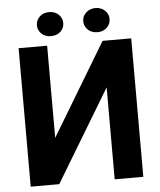

<svg xmlns="http://www.w3.org/2000/svg" viewBox="-59 -931 817 982"><g transform="rotate(-5 350.0 -440.5)"><path d="M58.6 0ZM489.7 -710.9H636.7V0H489.7V-472.2L205.1 0H58.6V-710.9H205.1V-237.8ZM297.4 -819.3Q297.4 -793.5 278.3 -775.6Q259.3 -757.8 229.5 -757.8Q199.2 -757.8 180.7 -775.9Q162.1 -793.9 162.1 -819.3Q162.1 -844.7 180.7 -863Q199.2 -881.3 229.5 -881.3Q259.8 -881.3 278.6 -863Q297.4 -844.7 297.4 -819.3ZM399.9 -819.3Q399.9 -845.7 419.7 -863.5Q439.5 -881.3 467.8 -881.3Q496.6 -881.3 515.9 -863.3Q535.2 -845.2 535.2 -819.3Q535.2 -793.9 516.6 -775.6Q498 -757.3 467.8 -757.3Q437.5 -757.3 418.7 -775.6Q399.9 -793.9 399.9 -819.3Z"/></g></svg>

Font: Roboto
Style: Bold
Weight: 700
Designer: Google
Version: Version 2.134; 2016; ttfautohint (v1.6)